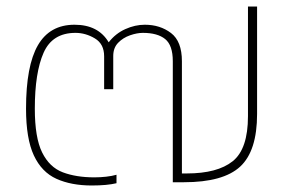

<svg xmlns="http://www.w3.org/2000/svg" viewBox="-20 -560 890 590"><path d="M262 10Q199 10 153.5 -10.5Q108 -31 84 -82.5Q60 -134 60 -226Q60 -358 96.5 -421Q133 -484 209 -484Q282 -484 314 -430Q335 -457 365 -470.5Q395 -484 425 -484Q472 -484 505.5 -458.5Q539 -433 539 -372V-27H554Q648 -27 695 -64.5Q742 -102 742 -203V-540H770V-210Q770 -96 718 -48Q666 0 545 0H511V-372Q511 -421 487.5 -440Q464 -459 419 -459Q401 -459 379.5 -451.5Q358 -444 343 -428.5Q328 -413 328 -388V-286H300V-387Q300 -425 271.5 -442Q243 -459 212 -459Q141 -459 114 -398Q87 -337 87 -226Q87 -137 109.5 -91.5Q132 -46 173 -30.5Q214 -15 270 -15Q288 -15 306 -17Q324 -19 338 -23V3Q309 10 262 10Z"/></svg>

Font: Kanit Thin
Style: Regular
Weight: 250
Designer: Katatrad Team
Foundry: CadsonDemak
Version: Version 2.000; ttfautohint (v1.8.3)